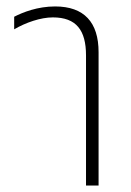

<svg xmlns="http://www.w3.org/2000/svg" viewBox="-20 -576 406 596"><path d="M247 0H286V-414C286 -507 241 -556 151 -556C97 -556 51 -538 24 -524V-485C60 -506 106 -522 144 -522C217 -522 247 -482 247 -404Z"/></svg>

Font: Noto Sans Thai SemCond ExtLt
Style: Regular
Weight: 200
Width: 4
Designer: Monotype Design Team
Foundry: Monotype Imaging Inc.
Version: Version 2.002